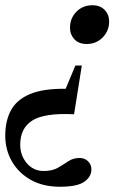

<svg xmlns="http://www.w3.org/2000/svg" viewBox="-31 -457 509 731"><path d="M299 -289.5Q269 -289.5 252.2 -307.5Q235.5 -325.5 235.5 -351.5Q235.5 -387.5 259.8 -412.2Q284 -437 320.5 -437Q350.5 -437 367.5 -419.2Q384.5 -401.5 384.5 -375Q384.5 -339.5 360 -314.5Q335.5 -289.5 299 -289.5ZM196.5 254Q133 254 86.2 227.8Q39.5 201.5 14.2 157.2Q-11 113 -11 59.5Q-11 3 10.8 -37.2Q32.5 -77.5 83 -98.8Q133.5 -120 219 -119L256 -207.5H280.5L251 -22Q138 -27.5 92 1.8Q46 31 46 94Q46 135 71.2 164.5Q96.5 194 135 194Q168.5 194 189.8 181.5Q211 169 229.2 156.8Q247.5 144.5 272.5 144.5Q291.5 144.5 304.2 157Q317 169.5 317 188.5Q317 215.5 290.2 234.8Q263.5 254 196.5 254Z"/></svg>

Font: Newsreader Text SemiBold
Style: Italic
Weight: 600
Italic angle: -17°
Designer: Hugues Gentile
Foundry: Production Type
Version: Version 1.001